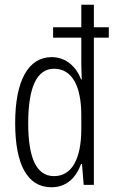

<svg xmlns="http://www.w3.org/2000/svg" viewBox="-20 -780 488 810"><path d="M197 10C264 10 302 -34 322 -88H326L333 0H376V-621H439V-665H376V-760H323V-665H204V-621H323V-516C323 -495 324 -472 325 -445H322C303 -496 260 -539 198 -539C100 -539 44 -441 44 -261C44 -85 96 10 197 10ZM208 -37C132 -37 99 -117 99 -260C99 -411 135 -490 208 -490C283 -490 323 -419 323 -293V-236C323 -108 282 -37 208 -37Z"/></svg>

Font: Noto Sans Devanagari ExtraCondensed Light
Style: Regular
Weight: 300
Width: 2
Designer: Jelle Bosma - Monotype Design Team
Foundry: Monotype Imaging Inc.
Version: Version 2.004